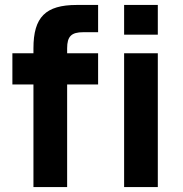

<svg xmlns="http://www.w3.org/2000/svg" viewBox="-20 -755 737 775"><path d="M115 -414V0H251V-414H376V-540H251V-560C251 -608 268 -625 316 -625H376V-735H290C164 -735 115 -686 115 -560V-540H30V-414ZM617 -615V-735H481V-615ZM617 0V-540H481V0Z"/></svg>

Font: Vela Sans ExtBd
Style: Regular
Weight: 800
Designer: Principal design: Mikhail Sharanda - project Manrope.
Design modification: Ravid Balaliev
Foundry: Mikhail Sharanda
Version: Version 1.001